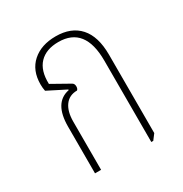

<svg xmlns="http://www.w3.org/2000/svg" viewBox="-136 -657 730 766"><g transform="rotate(-30 229.5 -274.0)"><path d="M344 4V-371Q344 -527 222 -527Q165 -527 134.5 -495Q104 -463 106 -401L186 -356Q196 -351 196 -338Q196 -327 190 -322Q154 -322 134.5 -295.5Q115 -269 115 -222V0H87V-215Q87 -325 162 -340V-343L79 -385Q76 -400 76 -416Q76 -480 116.5 -516Q157 -552 224 -552Q295 -552 333.5 -509Q372 -466 372 -382V-21L353 4Z"/></g></svg>

Font: Noto Serif Thai ExtraCondensed Thin
Style: Regular
Weight: 100
Width: 2
Designer: Monotype Design Team
Foundry: Monotype Imaging Inc.
Version: Version 2.001; ttfautohint (v1.8.4.7-5d5b)